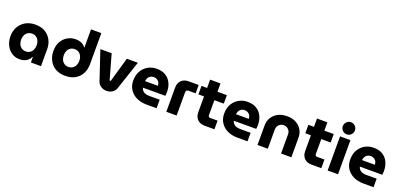

<svg xmlns="http://www.w3.org/2000/svg" viewBox="14 -1727 5644 2711"><g transform="rotate(20 2836.5 -371.0)"><path d="M264 12Q196 12 144 -23Q92 -58 63 -117.5Q34 -177 34 -252Q34 -330 68 -391.5Q102 -453 164.5 -489Q227 -525 312 -525Q398 -525 458.5 -489.5Q519 -454 551.5 -392.5Q584 -331 584 -255V0H432V-82H428Q414 -55 392 -33.5Q370 -12 338.5 0Q307 12 264 12ZM310 -122Q345 -122 371.5 -139.5Q398 -157 412 -188Q426 -219 426 -257Q426 -294 412 -324Q398 -354 371.5 -371.5Q345 -389 310 -389Q274 -389 247 -371.5Q220 -354 206 -324Q192 -294 192 -257Q192 -219 206 -188Q220 -157 247 -139.5Q274 -122 310 -122Z M950 12Q886 12 834.5 -8Q783 -28 748 -65.5Q713 -103 694 -154Q675 -205 675 -265Q675 -343 706.5 -401Q738 -459 793.5 -492Q849 -525 921 -525Q952 -525 979.5 -517Q1007 -509 1029.5 -493.5Q1052 -478 1067 -457H1070V-730H1225V-266Q1225 -182 1191 -119Q1157 -56 1095.5 -22Q1034 12 950 12ZM950 -122Q986 -122 1012.5 -139.5Q1039 -157 1053 -187.5Q1067 -218 1067 -256Q1067 -294 1053 -324Q1039 -354 1012.5 -371.5Q986 -389 950 -389Q915 -389 888 -371.5Q861 -354 847 -324Q833 -294 833 -256Q833 -218 847 -187.5Q861 -157 888 -139.5Q915 -122 950 -122Z M1571 12Q1525 12 1487 -12Q1449 -36 1435 -77L1289 -513H1459L1562 -147Q1564 -143 1566.5 -141Q1569 -139 1572 -139Q1576 -139 1578.5 -141Q1581 -143 1582 -147L1687 -513H1853L1707 -77Q1693 -36 1655.5 -12Q1618 12 1571 12Z M2169 0Q2082 0 2016 -32.5Q1950 -65 1913.5 -122.5Q1877 -180 1877 -256Q1877 -340 1912 -400Q1947 -460 2005.5 -492.5Q2064 -525 2135 -525Q2216 -525 2270.5 -491Q2325 -457 2353 -398.5Q2381 -340 2381 -265Q2381 -252 2379.5 -234.5Q2378 -217 2376 -207H2040Q2046 -181 2063 -163Q2080 -145 2106 -136.5Q2132 -128 2164 -128H2321V0ZM2036 -304H2231Q2229 -320 2225 -335Q2221 -350 2212.5 -361.5Q2204 -373 2193 -381.5Q2182 -390 2167.5 -395Q2153 -400 2135 -400Q2112 -400 2094 -392Q2076 -384 2064 -370.5Q2052 -357 2045.5 -339.5Q2039 -322 2036 -304Z M2467 0V-362Q2467 -432 2507 -472Q2547 -512 2618 -512H2767V-386H2656Q2642 -386 2632 -376.5Q2622 -367 2622 -352V0Z M3044 0Q2973 0 2933 -40.5Q2893 -81 2893 -150V-638H3049V-159Q3049 -147 3057.5 -138.5Q3066 -130 3078 -130H3190V0ZM2809 -386V-513H3190V-386Z M3535 0Q3448 0 3382 -32.5Q3316 -65 3279.5 -122.5Q3243 -180 3243 -256Q3243 -340 3278 -400Q3313 -460 3371.5 -492.5Q3430 -525 3501 -525Q3582 -525 3636.5 -491Q3691 -457 3719 -398.5Q3747 -340 3747 -265Q3747 -252 3745.5 -234.5Q3744 -217 3742 -207H3406Q3412 -181 3429 -163Q3446 -145 3472 -136.5Q3498 -128 3530 -128H3687V0ZM3402 -304H3597Q3595 -320 3591 -335Q3587 -350 3578.5 -361.5Q3570 -373 3559 -381.5Q3548 -390 3533.5 -395Q3519 -400 3501 -400Q3478 -400 3460 -392Q3442 -384 3430 -370.5Q3418 -357 3411.5 -339.5Q3405 -322 3402 -304Z M3837 0V-295Q3837 -359 3868 -411Q3899 -463 3956.5 -494Q4014 -525 4093 -525Q4173 -525 4229.5 -494Q4286 -463 4316 -411Q4346 -359 4346 -295V0H4191V-291Q4191 -318 4178 -340.5Q4165 -363 4142.5 -376.5Q4120 -390 4092 -390Q4063 -390 4040.5 -376.5Q4018 -363 4005 -340.5Q3992 -318 3992 -291V0Z M4650 0Q4579 0 4539 -40.5Q4499 -81 4499 -150V-638H4655V-159Q4655 -147 4663.5 -138.5Q4672 -130 4684 -130H4796V0ZM4415 -386V-513H4796V-386Z M4891 0V-513H5047V0ZM4969 -571Q4932 -571 4905 -598Q4878 -625 4878 -662Q4878 -699 4905 -726.5Q4932 -754 4969 -754Q5006 -754 5033 -726.5Q5060 -699 5060 -662Q5060 -625 5033 -598Q5006 -571 4969 -571Z M5429 0Q5342 0 5276 -32.5Q5210 -65 5173.5 -122.5Q5137 -180 5137 -256Q5137 -340 5172 -400Q5207 -460 5265.5 -492.5Q5324 -525 5395 -525Q5476 -525 5530.5 -491Q5585 -457 5613 -398.5Q5641 -340 5641 -265Q5641 -252 5639.5 -234.5Q5638 -217 5636 -207H5300Q5306 -181 5323 -163Q5340 -145 5366 -136.5Q5392 -128 5424 -128H5581V0ZM5296 -304H5491Q5489 -320 5485 -335Q5481 -350 5472.5 -361.5Q5464 -373 5453 -381.5Q5442 -390 5427.5 -395Q5413 -400 5395 -400Q5372 -400 5354 -392Q5336 -384 5324 -370.5Q5312 -357 5305.5 -339.5Q5299 -322 5296 -304Z"/></g></svg>

Font: MuseoModerno Thin
Style: Bold
Weight: 700
Version: Version 1.003